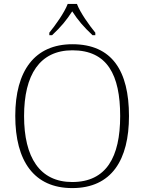

<svg xmlns="http://www.w3.org/2000/svg" viewBox="-20 -951 738 981"><path d="M232 -784V-771H246C293 -815 319 -847 349 -893C379 -847 406 -815 453 -771H467V-784C436 -822 390 -886 373 -931H326C309 -886 263 -822 232 -784ZM349 10C551 10 639 -135 639 -358C639 -588 553 -725 350 -725C157 -725 58 -589 58 -359C58 -128 154 10 349 10ZM349 -21C183 -21 103 -147 103 -358C103 -569 183 -694 350 -694C528 -694 594 -569 594 -358C594 -148 523 -21 349 -21Z"/></svg>

Font: Noto Serif Gurmukhi ExtraLight
Style: Regular
Weight: 200
Designer: Vaibhav Singh and the Monotype Design Team
Foundry: Monotype Imaging Inc.
Version: Version 2.004